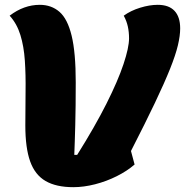

<svg xmlns="http://www.w3.org/2000/svg" viewBox="-20 -746 767 796"><path d="M284 30Q213 30 169 4.5Q125 -21 105 -77Q85 -133 85 -226Q85 -300 86 -368Q87 -436 83 -495Q79 -554 64.5 -601Q50 -648 20 -681Q79 -726 145 -726Q193 -726 226.5 -697Q260 -668 277 -598Q294 -528 294 -405Q294 -354 293.5 -309.5Q293 -265 292 -227.5Q291 -190 290 -159Q289 -128 288 -104H300Q374 -222 421.5 -316.5Q469 -411 492 -480Q515 -549 515 -587Q515 -613 510 -636Q505 -659 493 -681Q522 -702 561 -714Q600 -726 634 -726Q680 -726 703.5 -701Q727 -676 727 -628Q727 -598 717.5 -558Q708 -518 685 -460.5Q662 -403 622.5 -320Q583 -237 523 -120L538 -64Q507 -37 464 -15.5Q421 6 374 18Q327 30 284 30Z"/></svg>

Font: Lemonada
Style: Regular
Weight: 400
Designer: Mohamed Gaber (Arabic), Eduardo Tunni (Latin)
Foundry: Kief Type Foundry
Version: Version 4.005